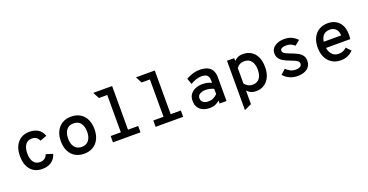

<svg xmlns="http://www.w3.org/2000/svg" viewBox="-35 -1563 4998 2605"><g transform="rotate(-20 2464.0 -260.0)"><path d="M318.5 12Q214 12 152.5 -58.2Q91 -128.5 91 -255Q91 -338.5 119.5 -398.5Q148 -458.5 199.8 -490.8Q251.5 -523 322 -523Q396.5 -523 447.5 -490.8Q498.5 -458.5 522 -392L424.5 -358Q413 -387.5 388.2 -406.5Q363.5 -425.5 322 -425.5Q260 -425.5 228.5 -379Q197 -332.5 197 -255Q197 -176.5 228.8 -131.5Q260.5 -86.5 320 -86.5Q362 -86.5 389 -106.2Q416 -126 428.5 -162L526 -130.5Q504.5 -61.5 452 -24.8Q399.5 12 318.5 12Z M924 12Q850 12 795.5 -20.2Q741 -52.5 711.2 -112.2Q681.5 -172 681.5 -255Q681.5 -337 711.2 -397.2Q741 -457.5 795.5 -490.2Q850 -523 924 -523Q998.5 -523 1053.2 -490.8Q1108 -458.5 1137.5 -398.2Q1167 -338 1167 -255.5Q1167 -173 1137.5 -113Q1108 -53 1053.2 -20.5Q998.5 12 924 12ZM924 -86.5Q990.5 -86.5 1026 -132.2Q1061.5 -178 1061.5 -255.5Q1061.5 -333 1026.8 -379.2Q992 -425.5 924 -425.5Q857.5 -425.5 822 -379.8Q786.5 -334 786.5 -255Q786.5 -178 822 -132.2Q857.5 -86.5 924 -86.5Z M1488 0V-713.5L1591.5 -722V0ZM1341 0V-91.5H1738.5V0ZM1367.5 -630.5 1320 -722H1591.5L1582.5 -630.5Z M2104 0V-713.5L2207.5 -722V0ZM1957 0V-91.5H2354.5V0ZM1983.5 -630.5 1936 -722H2207.5L2198.5 -630.5Z M2735 12Q2681.5 12 2639.2 -7Q2597 -26 2572.5 -64Q2548 -102 2548 -159Q2548 -218 2577.2 -255.2Q2606.5 -292.5 2652.5 -310.2Q2698.5 -328 2749 -328Q2787.5 -328 2819 -321Q2850.5 -314 2880.5 -298.5V-332Q2880.5 -370 2867.5 -392Q2854.5 -414 2831 -423Q2807.5 -432 2776.5 -432Q2734.5 -432 2692 -417Q2649.5 -402 2614.5 -379.5L2583.5 -465Q2619 -487.5 2672.2 -505.2Q2725.5 -523 2786 -523Q2818 -523 2852.2 -516Q2886.5 -509 2915.8 -489.5Q2945 -470 2962.8 -432.8Q2980.5 -395.5 2980.5 -335V0H2880.5V-42.5Q2857 -20.5 2821.2 -4.2Q2785.5 12 2735 12ZM2752.5 -79Q2796.5 -79 2828.2 -97Q2860 -115 2880.5 -137V-211.5Q2858.5 -223.5 2828 -231.2Q2797.5 -239 2764.5 -239Q2718 -239 2682.8 -220Q2647.5 -201 2647.5 -159Q2647.5 -123.5 2675 -101.2Q2702.5 -79 2752.5 -79Z M3173.5 201.5V-511H3277.5V-470.5Q3299 -492.5 3329.2 -507.8Q3359.5 -523 3407 -523Q3475 -523 3525.2 -491Q3575.5 -459 3603 -399Q3630.5 -339 3630.5 -255.5Q3630.5 -171 3601.8 -111.2Q3573 -51.5 3522.8 -19.8Q3472.5 12 3408.5 12Q3359 12 3328.2 -4.2Q3297.5 -20.5 3277.5 -44V153ZM3394 -86.5Q3456.5 -86.5 3490.8 -130.2Q3525 -174 3525 -255.5Q3525 -332.5 3490.8 -379Q3456.5 -425.5 3392 -425.5Q3352.5 -425.5 3323.8 -410Q3295 -394.5 3277.5 -367.5V-144.5Q3295 -121 3323.8 -103.8Q3352.5 -86.5 3394 -86.5Z M4005 12Q3942 12 3889 -13.2Q3836 -38.5 3803.5 -78.5L3873 -141Q3894.5 -118.5 3929.8 -98.5Q3965 -78.5 4011 -78.5Q4048 -78.5 4072.8 -92Q4097.5 -105.5 4097.5 -134.5Q4097.5 -155 4082 -169.5Q4066.5 -184 4038.8 -196.2Q4011 -208.5 3973.5 -222.5Q3926.5 -240 3890 -260.5Q3853.5 -281 3832.5 -310.8Q3811.5 -340.5 3811.5 -385.5Q3811.5 -428.5 3836.8 -459.2Q3862 -490 3905.2 -506.5Q3948.5 -523 4002 -523Q4065 -523 4111.5 -500.2Q4158 -477.5 4188.5 -443L4118.5 -385Q4098.5 -403 4068.5 -417.8Q4038.5 -432.5 3995 -432.5Q3958.5 -432.5 3935.2 -420.5Q3912 -408.5 3912 -384.5Q3912 -366.5 3927.5 -353.2Q3943 -340 3968.8 -329Q3994.5 -318 4025.5 -306.5Q4068 -291 4107.8 -271Q4147.5 -251 4172.8 -219.5Q4198 -188 4198 -136.5Q4198 -66.5 4145.5 -27.2Q4093 12 4005 12Z M4631 12Q4555.5 12 4501.8 -22.2Q4448 -56.5 4419.2 -117Q4390.5 -177.5 4390.5 -256Q4390.5 -339.5 4420.2 -399.2Q4450 -459 4503.8 -491Q4557.5 -523 4631 -523Q4691 -523 4740.8 -497Q4790.5 -471 4820 -417.2Q4849.5 -363.5 4849.5 -280Q4849.5 -267.5 4849 -250.8Q4848.5 -234 4846 -215H4470.5V-304.5H4747Q4744.5 -351 4726.8 -379Q4709 -407 4683.5 -419.2Q4658 -431.5 4631 -431.5Q4558 -431.5 4525 -385.8Q4492 -340 4492 -262Q4492 -179.5 4529 -130.2Q4566 -81 4632.5 -81Q4665 -81 4693.5 -92.2Q4722 -103.5 4747.5 -128.5L4809 -62Q4777 -29.5 4732 -8.8Q4687 12 4631 12Z"/></g></svg>

Font: Overpass Mono SemiBold
Style: Regular
Weight: 600
Monospace: yes
Designer: Delve Withrington, Dave Bailey
Foundry: Delve Fonts LLC
Version: Version 4.000